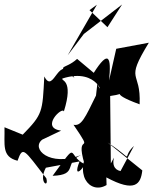

<svg xmlns="http://www.w3.org/2000/svg" viewBox="-21 -795 682 854"><path d="M322 -533C265 -481 221 -512 310 -449C238 -571 220 -369 176 -455C168 -296 169 -287 80 -196L-1 -229C1 -152 -15 -98 57 -80C81 -147 84 -132 185 -2C198 45 148 16 183 -49L333 -77C295 16 370 -48 387 -150C298 -22 379 73 453 28L452 -6C580 63 605 24 612 -37L458 -161C590 -74 512 -88 575 -146L515 -34C452 -48 509 -136 472 -68L469 -368C563 -381 446 -387 600 -331C607 -487 531 -425 641 -605L496 -578L464 -437C475 -543 462 -575 396 -471ZM406 -370C357 -270 341 -233 306 -240C407 -92 309 -221 355 -65C273 -105 334 -178 213 -13C330 -17 260 -71 339 -105C199 -51 115 -134 167 -174L251 -214C155 -226 258 -324 263 -299C309 -445 247 -434 257 -446C421 -498 441 -348 412 -423ZM410 -774 280 -549 352 -644 522 -775 457 -674 377 -750Z"/></svg>

Font: Asimov Silicon
Style: Regular
Weight: 400
Designer: Google
Version: Version 2.000980; 2014